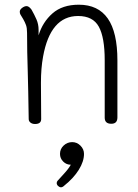

<svg xmlns="http://www.w3.org/2000/svg" viewBox="-20 -528 587 816"><path d="M479 -271V-29Q479 -2 453 -2Q425 -2 425 -28V-272Q425 -369 400 -414.5Q375 -460 312 -460Q194 -460 163 -287Q154 -238 154 -176L155 -22Q155 -1 129 -1Q117 -1 109.5 -7Q102 -13 102 -22Q100 -154 98 -221Q95 -310 95 -388Q95 -409 90.5 -421.5Q86 -434 78.5 -447Q71 -460 67 -466Q64 -471 64 -478Q64 -487 74 -494.5Q84 -502 93 -502Q103 -502 114 -487Q126 -466 135 -445.5Q144 -425 144 -401V-378Q161 -434 203 -471Q245 -508 315 -508Q397 -508 438 -449.5Q479 -391 479 -271ZM337 126Q337 158 315 193.5Q293 229 253 261Q246 268 239 268Q233 268 227 262.5Q221 257 221 250Q221 244 225 240Q230 234 250.5 212Q271 190 281 172H280Q262 172 248.5 158.5Q235 145 235 126Q235 105 250.5 90.5Q266 76 287 76Q307 76 322 91Q337 106 337 126Z"/></svg>

Font: Mali Light
Style: Regular
Weight: 300
Designer: Kitiyaporn Chalermlarp | Katatrad Aksorn Co.,Ltd.
Foundry: Cadson Demak Co.,Ltd.
Version: Version 1.000; ttfautohint (v1.6)